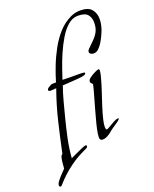

<svg xmlns="http://www.w3.org/2000/svg" viewBox="-182 -727 776 967"><g transform="rotate(-20 206.0 -243.0)"><path d="M-26 157Q-34 157 -34 148Q-34 139 -23 125Q-12 111 1 97.5Q14 84 20 78Q21 70 22 53.5Q23 37 26.5 22.5Q30 8 37 6Q54 -75 73.5 -156.5Q93 -238 121 -316Q114 -316 106 -315Q98 -314 90 -314Q87 -314 83 -315.5Q79 -317 79 -321Q79 -326 83.5 -330Q88 -334 91 -335Q102 -343 109.5 -343.5Q117 -344 130 -344Q141 -382 157.5 -424.5Q174 -467 196.5 -508Q219 -549 248.5 -581.5Q278 -614 317 -632Q342 -643 367 -643Q411 -643 428.5 -621.5Q446 -600 446 -570Q446 -552 441.5 -533Q437 -514 429 -497Q421 -478 410 -459Q399 -440 384 -426Q373 -416 359 -416Q350 -416 343.5 -420.5Q337 -425 337 -432Q337 -439 344 -446Q361 -463 377 -478.5Q393 -494 403.5 -513.5Q414 -533 414 -563Q414 -588 400 -605Q386 -622 348 -622Q319 -622 294 -600.5Q269 -579 248.5 -544.5Q228 -510 211.5 -472Q195 -434 183.5 -400Q172 -366 165 -345Q185 -344 204.5 -344Q224 -344 244 -344Q255 -344 269.5 -343.5Q284 -343 284 -339Q284 -332 275.5 -329.5Q267 -327 262 -326Q236 -323 209.5 -321.5Q183 -320 157 -318Q144 -281 133.5 -241.5Q123 -202 113 -163Q100 -113 89 -61.5Q78 -10 74 42Q82 38 100.5 29.5Q119 21 137 13Q155 5 160 5Q167 5 167 10Q167 16 162 19Q157 22 152 24Q130 34 108.5 46Q87 58 67 73Q42 91 21 110.5Q0 130 -20 153Q-24 157 -26 157ZM253 7Q238 7 238 -9Q238 -26 244 -53.5Q250 -81 258 -109Q266 -137 270 -153Q271 -157 276 -174.5Q281 -192 287 -213Q293 -234 297.5 -250.5Q302 -267 302 -270Q302 -275 296.5 -279Q291 -283 291 -288Q291 -291 292 -294Q293 -297 294 -299Q297 -304 309 -312Q321 -320 334.5 -326.5Q348 -333 353 -333Q356 -333 357 -332Q358 -330 358 -325Q358 -316 353.5 -298Q349 -280 342.5 -258.5Q336 -237 330 -219Q324 -201 321 -192Q316 -177 307 -149Q298 -121 291 -93Q284 -65 284 -49Q284 -47 285 -40.5Q286 -34 290 -34Q295 -34 308.5 -42.5Q322 -51 337 -59Q352 -67 360 -67Q364 -67 365 -65Q365 -61 352 -51.5Q339 -42 324.5 -32.5Q310 -23 305 -18Q295 -9 281 -1Q267 7 253 7Z"/></g></svg>

Font: Moon Dance
Style: Regular
Weight: 400
Designer: Robert E. Leuschke
Foundry: Robert E. Leuschke
Version: Version 1.010; ttfautohint (v1.8.3)